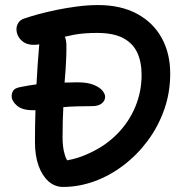

<svg xmlns="http://www.w3.org/2000/svg" viewBox="-20 -729 724 758"><path d="M107 -294Q68 -294 47 -312Q26 -330 26 -350Q26 -362 32.5 -371.5Q39 -381 59 -385Q93 -392 124 -396Q128 -474 135 -554Q125 -552 114 -552Q91 -552 76 -561Q61 -570 53 -584Q45 -598 45 -614Q45 -627 52.5 -639Q60 -651 76 -656Q99 -664 132 -673Q165 -682 204 -690Q243 -698 285 -703.5Q327 -709 368 -709Q457 -709 521 -674.5Q585 -640 618.5 -579Q652 -518 652 -438Q652 -363 628 -295.5Q604 -228 562.5 -172.5Q521 -117 467 -76Q413 -35 352 -13Q291 9 229 9Q196 9 171 -13.5Q146 -36 132 -75.5Q118 -115 118 -168Q118 -233 120 -294Q113 -294 107 -294ZM235 -403Q260 -404 285 -404Q326 -404 350 -394Q374 -384 384.5 -371Q395 -358 395 -347Q395 -331 381.5 -320.5Q368 -310 344 -310Q274 -310 230 -306Q227 -251 227 -187Q227 -148 235 -121Q238 -108 245 -96Q290 -104 330 -123Q395 -152 442 -199.5Q489 -247 514 -307Q539 -367 539 -433Q539 -485 521.5 -522Q504 -559 465.5 -579Q427 -599 364 -599Q311 -599 273 -592Q253 -588 236 -584Q241 -572 242 -557Q243 -510 239 -455Q237 -430 235 -403Z"/></svg>

Font: Shantell Sans Light Medium
Style: Regular
Weight: 500
Version: Version 1.008;[ac192a2d6]